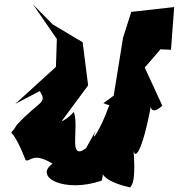

<svg xmlns="http://www.w3.org/2000/svg" viewBox="-20 -757 783 841"><path d="M357 -108C275 -47 329 -202 303 -267C262 -217 215 -218 249 -225L366 -383L342 -572L211 -650L125 -737L229 -586L225 -464L47 -302L154 -358C190 -302 151 -317 52 -208C14 -139 22 -236 92 -56C112 -44 121 -95 210 -40C126 20 265 90 426 34C447 -49 369 24 550 64C557 53 578 44 563 -126C563 -35 604 -84 644 -310C641 -339 621 -230 691 -294L614 -461L683 -541L729 -539L743 -726L555 -705L519 -592L478 -338L433 -305C513 -273 468 -324 455 -287C426 -203 373 -117 398 -182Z"/></svg>

Font: Asimov Silicon
Style: Regular
Weight: 400
Designer: Google
Version: Version 2.000980; 2014